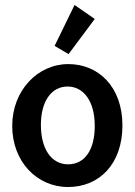

<svg xmlns="http://www.w3.org/2000/svg" viewBox="-20 -734 540 770"><path d="M254 -477C131 -477 29 -371 29 -229C29 -86 128 16 253 16C378 16 471 -76 471 -231C471 -386 375 -477 254 -477ZM360 -229C360 -130 318 -75 253 -75C186 -75 144 -137 144 -233C144 -329 187 -387 251 -387C314 -387 360 -330 360 -229ZM199 -550 255 -517 360 -658 279 -714Z"/></svg>

Font: Inconsolata
Style: Bold
Weight: 700
Monospace: yes
Designer: Raph Levien, Kirill Tkachev(cyreal.org)
Foundry: Raph Levien, Kirill Tkachev(cyreal.org)
Version: Version 1.014